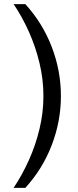

<svg xmlns="http://www.w3.org/2000/svg" viewBox="-20 -755 381 933"><path d="M103 -735Q187 -643 231.5 -527Q276 -411 276 -288Q276 -166 231.5 -50Q187 66 103 158H46Q87 97 120 24Q153 -49 172 -128.5Q191 -208 191 -288Q191 -369 172 -448.5Q153 -528 120 -601.5Q87 -675 46 -735Z"/></svg>

Font: Archivo SemiCondensed
Style: Regular
Weight: 400
Width: 4
Designer: Hector Gatti
Foundry: Omnibus-Type
Version: Version 2.001